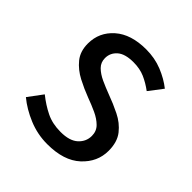

<svg xmlns="http://www.w3.org/2000/svg" viewBox="-147 -601 716 716"><g transform="rotate(45 210.5 -243.5)"><path d="M209.5 12.2Q158.2 12.2 111.1 -7.3Q64 -26.9 29.3 -55.7L71.8 -112.8Q103.5 -87.4 136.5 -71.3Q169.4 -55.2 212.4 -55.2Q259.8 -55.2 282.7 -76.2Q305.7 -97.2 305.7 -127.4Q305.7 -152.3 289.3 -168.7Q272.9 -185.1 247.6 -196.8Q222.2 -208.5 195.3 -218.3Q161.6 -231 128.4 -248.3Q95.2 -265.6 73.2 -292.5Q51.3 -319.3 51.3 -360.4Q51.3 -419.9 96.2 -459.5Q141.1 -499 220.7 -499Q266.6 -499 305.7 -483.2Q344.7 -467.3 373.5 -444.3L332 -390.1Q307.1 -408.7 281 -420.2Q254.9 -431.6 221.2 -431.6Q176.8 -431.6 155.8 -413.1Q134.8 -394.5 134.8 -367.2Q134.8 -344.7 150.1 -329.3Q165.5 -314 189.9 -302.7Q214.4 -291.5 241.7 -281.2Q276.4 -268.6 310.5 -251.7Q344.7 -234.9 366.9 -206.8Q389.2 -178.7 389.2 -132.3Q389.2 -73.2 343 -30.5Q296.9 12.2 209.5 12.2Z"/></g></svg>

Font: Varta Medium
Style: Regular
Weight: 500
Designer: Joana Correia, Viktoriya Grabowska, Eben Sorkin
Foundry: Sorkin Type Co.
Version: Version 1.004